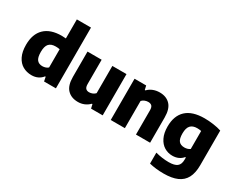

<svg xmlns="http://www.w3.org/2000/svg" viewBox="-118 -1395 2752 2211"><g transform="rotate(30 1257.5 -289.0)"><path d="M30.5 -263Q30.5 -405.5 108.8 -481.8Q187 -558 337 -558Q359.5 -558 391.5 -555V-808H579.5V0H422L410.5 -57H402.5Q378.5 -25.5 342 -7.8Q305.5 10 258.5 10Q194.5 10 143 -19Q91.5 -48 61 -109.2Q30.5 -170.5 30.5 -263ZM391.5 -169V-411.5Q366.5 -416.5 337.5 -416.5Q277 -416.5 248 -384Q219 -351.5 219 -277Q219 -203 243.8 -172.8Q268.5 -142.5 315.5 -142.5Q337 -142.5 357.2 -149.2Q377.5 -156 391.5 -169Z M683 -212.5V-548.5H871V-226Q871 -185.5 886.8 -168.5Q902.5 -151.5 932.5 -151.5Q954.5 -151.5 977 -160.8Q999.5 -170 1013.5 -186.5V-548.5H1201.5V0H1047L1034.5 -53.5H1027Q996.5 -22.5 958.2 -6.5Q920 9.5 876.5 9.5Q787 9.5 735 -44.2Q683 -98 683 -212.5Z M1308.5 -548.5H1463L1475.5 -495H1484Q1513 -525.5 1553.2 -541.5Q1593.5 -557.5 1641 -557.5Q1729 -557.5 1780.5 -503.2Q1832 -449 1832 -334.5V0H1644V-322.5Q1644 -363 1627.8 -379.8Q1611.5 -396.5 1579.5 -396.5Q1556 -396.5 1533.5 -387.2Q1511 -378 1496.5 -361.5V0H1308.5Z M1951.5 208.5V63Q2043 87 2127.5 87Q2205 87 2239.2 59.8Q2273.5 32.5 2273.5 -28.5V-59H2265Q2241 -29.5 2206 -13.8Q2171 2 2126.5 2Q2068 2 2019.5 -27.5Q1971 -57 1941.8 -116.8Q1912.5 -176.5 1912.5 -263.5Q1912.5 -405.5 1993.2 -481.2Q2074 -557 2235.5 -557.5Q2293 -557.5 2353.8 -549Q2414.5 -540.5 2461.5 -525V-64Q2461.5 39 2427 103.8Q2392.5 168.5 2322.2 199.2Q2252 230 2143 230Q2039.5 230 1951.5 208.5ZM2273.5 -171.5V-411Q2246 -416.5 2219 -416.5Q2160 -416.5 2130.5 -384Q2101 -351.5 2101 -279Q2101 -207.5 2125.8 -178.5Q2150.5 -149.5 2200 -149.5Q2220.5 -149.5 2239.8 -155Q2259 -160.5 2273.5 -171.5Z"/></g></svg>

Font: Encode Sans ExtraBold
Style: Regular
Weight: 800
Designer: Multiple Designers
Foundry: Impallari Type
Version: Version 2.000